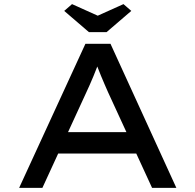

<svg xmlns="http://www.w3.org/2000/svg" viewBox="-20 -913 950 933"><path d="M73 0 395 -700H517L837 0H719L505 -465Q498 -481 489 -501.5Q480 -522 471 -544Q462 -566 453.5 -588Q445 -610 439 -630L468 -631Q460 -609 451.5 -586.5Q443 -564 434 -542.5Q425 -521 416 -500.5Q407 -480 398 -461L186 0ZM214 -167 256 -271H644L669 -167ZM412 -757 292 -860 330 -893 470 -830H440L580 -893L618 -860L498 -757Z"/></svg>

Font: Lexend Peta
Style: Regular
Weight: 400
Designer: Bonnie Shaver-Troup, Thomas Jockin
Foundry: Lexend
Version: Version 1.007